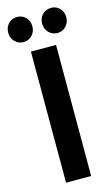

<svg xmlns="http://www.w3.org/2000/svg" viewBox="-137 -940 579 990"><g transform="rotate(-15 153.0 -445.5)"><path d="M86 -700H220V0H86ZM127 -824Q127 -796 108.5 -776.5Q90 -757 63 -757Q35 -757 16.5 -776.5Q-2 -796 -2 -824Q-2 -853 16.5 -872Q35 -891 63 -891Q90 -891 108.5 -872Q127 -853 127 -824ZM308 -824Q308 -796 289.5 -776.5Q271 -757 244 -757Q216 -757 197.5 -776.5Q179 -796 179 -824Q179 -853 197.5 -872Q216 -891 244 -891Q272 -891 290 -872Q308 -853 308 -824Z"/></g></svg>

Font: Montserrat Medium
Style: Regular
Weight: 500
Designer: Julieta Ulanovsky
Foundry: Julieta Ulanovsky
Version: Version 6.001